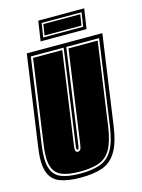

<svg xmlns="http://www.w3.org/2000/svg" viewBox="-117 -787 641 864"><g transform="rotate(-15 203.5 -355.0)"><path d="M151 11Q91 11 53.5 -3.5Q16 -18 2.5 -58Q-11 -98 1 -176L60 -592H412L353 -176Q342 -98 317 -57.5Q292 -17 251.5 -3Q211 11 151 11ZM153 -7Q208 -7 245 -20Q282 -33 304 -69.5Q326 -106 336 -176L392 -574H239L177 -132Q175 -121 174 -118Q173 -114 169 -114Q166 -114 165 -118Q163 -121 165 -132L227 -574H74L18 -176Q8 -106 20 -69.5Q32 -33 65.5 -20Q99 -7 153 -7ZM155 -16Q104 -16 72 -28Q40 -40 28.5 -74.5Q17 -109 27 -176L82 -565H218L157 -132Q155 -115 158 -111Q161 -105 167 -105Q174 -105 179 -110.5Q184 -116 186 -132L247 -565H383L328 -176Q318 -109 297.5 -74.5Q277 -40 242 -28Q207 -16 155 -16ZM134 -628 148 -721H362L348 -628ZM150 -642H336L346 -707H160ZM158 -649 166 -700H338L330 -649Z"/></g></svg>

Font: Alumni Sans Collegiate One SC
Style: Italic
Weight: 400
Italic angle: -8°
Designer: Robert E. Leuschke
Foundry: Robert E. Leuschke
Version: Version 1.100